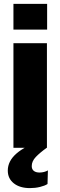

<svg xmlns="http://www.w3.org/2000/svg" viewBox="-20 -759 310 986"><path d="M49 0V-537H221V0ZM49 -607V-739H222V-607ZM134 207Q82 207 51 182.5Q20 158 20 117Q20 68 65 29Q110 -10 191 -35L212 -16L220 0Q185 25 164 47Q143 69 143 94Q143 110 153.5 118.5Q164 127 183 127Q195 127 206.5 124Q218 121 226 116L224 186Q210 195 185.5 201Q161 207 134 207Z"/></svg>

Font: Hubot Sans SemiExpanded
Style: Bold
Weight: 700
Width: 6
Designer: Deni Anggara
Foundry: GitHub, Inc., Subsidiary of Microsoft Corporation
Version: Version 2.000